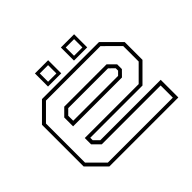

<svg xmlns="http://www.w3.org/2000/svg" viewBox="-150 -880 1088 1088"><g transform="rotate(-45 394.0 -335.5)"><path d="M622.5 -540 725.5 -437V-294.5L622.5 -191.5H204V-172L234.5 -141.5H718.5V0H165.5L62.5 -103V-437L165.5 -540ZM612 -518H175.5L83.5 -426V-113L175 -21.5H695.5V-119H224L181 -162V-212.5H613L703.5 -303V-427ZM563.5 -420.5 606 -378V-340L572.5 -306H181V-377L224.5 -420.5ZM553.5 -398.5H234.5L204 -368V-328H563.5L584.5 -349V-368ZM448 -566V-671H554V-566ZM240 -566V-671H346V-566ZM259.5 -585H326V-651.5H259.5ZM467.5 -585H534.5V-651.5H467.5Z"/></g></svg>

Font: Tourney Expanded ExtraLight
Style: Regular
Weight: 200
Width: 7
Designer: Tyler Finck
Foundry: Etcetera Type Co
Version: Version 1.010; ttfautohint (v1.8.3)